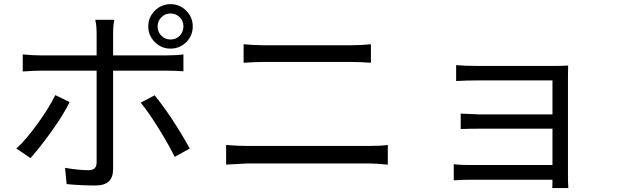

<svg xmlns="http://www.w3.org/2000/svg" viewBox="-20 -869 3040 944"><path d="M818.4 -802.7Q792 -802.7 773.4 -784.2Q754.9 -765.6 754.9 -739.3Q754.9 -711.9 773.4 -693.4Q792 -674.8 818.4 -674.8Q845.7 -674.8 863.8 -693.4Q881.8 -711.9 881.8 -739.3Q881.8 -765.6 863.8 -784.2Q845.7 -802.7 818.4 -802.7ZM927.7 -739.3Q927.7 -693.4 895.5 -661.6Q863.3 -629.9 818.4 -629.9Q773.4 -629.9 741.2 -662.1Q709 -694.3 709 -739.3Q709 -784.2 741.2 -816.4Q773.4 -848.6 818.4 -848.6Q863.3 -848.6 895.5 -816.4Q927.7 -784.2 927.7 -739.3ZM252 -401.4 322.3 -367.2Q293 -306.6 234.4 -224.6Q175.8 -142.6 129.9 -91.8L60.5 -138.7Q109.4 -183.6 165.5 -261.7Q221.7 -339.8 252 -401.4ZM800.8 -521.5H536.1V-37.1Q536.1 43 450.2 43Q377.9 43 307.6 36.1L299.8 -43.9Q365.2 -32.2 416 -32.2Q455.1 -32.2 455.1 -70.3V-521.5H176.8Q146.5 -521.5 91.8 -517.6V-601.6Q138.7 -596.7 176.8 -596.7H455.1V-700.2Q455.1 -746.1 448.2 -771.5H542Q536.1 -744.1 536.1 -699.2V-596.7H799.8Q849.6 -596.7 881.8 -601.6V-518.6Q840.8 -521.5 800.8 -521.5ZM671.9 -364.3 740.2 -400.4Q826.2 -294.9 913.1 -138.7L838.9 -97.7Q807.6 -161.1 758.3 -240.2Q709 -319.3 671.9 -364.3Z M1091.8 -59.6V-156.2Q1148.4 -151.4 1197.3 -151.4H1795.9Q1849.6 -151.4 1886.7 -156.2V-59.6Q1826.2 -65.4 1795.9 -65.4H1197.3Q1194.3 -65.4 1091.8 -59.6ZM1177.7 -560.5V-651.4Q1231.4 -646.5 1276.4 -646.5H1705.1Q1756.8 -646.5 1803.7 -651.4V-560.5Q1747.1 -564.5 1705.1 -564.5H1277.3Q1240.2 -564.5 1177.7 -560.5Z M2774.4 55.7H2695.3Q2696.3 46.9 2696.3 14.6H2293Q2257.8 14.6 2210.9 17.6V-61.5Q2242.2 -57.6 2293 -57.6H2696.3V-236.3H2335Q2284.2 -236.3 2245.1 -234.4V-310.5Q2319.3 -306.6 2334 -306.6H2696.3V-473.6H2325.2Q2275.4 -473.6 2222.7 -470.7V-548.8Q2259.8 -544.9 2325.2 -544.9H2711.9Q2748 -544.9 2773.4 -546.9Q2772.5 -536.1 2772.5 -496.1V2Q2772.5 28.3 2774.4 55.7Z"/></svg>

Font: Gen Shin Gothic Monospace Regular
Style: Regular
Weight: 400
Designer: [Source Han Sans]
Ryoko NISHIZUKA  (kana & ideographs); Paul D. Hunt (Latin, Greek & Cyrillic); Wenlong ZHANG  (bopomofo
Version: Version 1.002.20150607